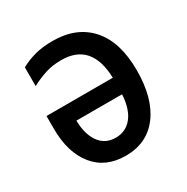

<svg xmlns="http://www.w3.org/2000/svg" viewBox="-134 -664 768 790"><g transform="rotate(-30 250.0 -269.0)"><path d="M218 -549Q331 -549 394.5 -477.5Q458 -406 458 -272Q458 -139 401.5 -64Q345 11 244 11Q148 11 95 -55Q42 -121 42 -233V-294H357Q352 -463 209 -463Q166 -463 131.5 -451.5Q97 -440 65 -423V-512Q96 -529 132.5 -539Q169 -549 218 -549ZM139 -216Q140 -151 167.5 -112.5Q195 -74 245 -74Q293 -74 322.5 -110.5Q352 -147 356 -216Z"/></g></svg>

Font: Noto Sans Mono ExtraCondensed Medium
Style: Regular
Weight: 500
Width: 2
Designer: Monotype Design Team
Foundry: Monotype Imaging Inc.
Version: Version 2.014